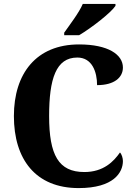

<svg xmlns="http://www.w3.org/2000/svg" viewBox="-20 -951 687 981"><path d="M308 -784V-771H384C447 -808 547 -886 570 -921V-931H403C384 -886 336 -824 308 -784ZM382 10C561 10 608 -70 608 -128C608 -143 602 -163 593 -172C561 -126 509 -72 411 -72C279 -72 231 -159 231 -358C231 -548 266 -657 375 -657C451 -657 476 -583 476 -516C564 -516 608 -555 608 -606C608 -672 533 -724 384 -724C165 -724 51 -575 51 -358C51 -137 162 10 382 10Z"/></svg>

Font: Noto Serif Lao SemiCondensed ExtraBold
Style: Regular
Weight: 800
Width: 4
Designer: Monotype Design Team
Foundry: Monotype Imaging Inc.
Version: Version 2.003